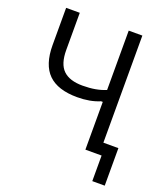

<svg xmlns="http://www.w3.org/2000/svg" viewBox="-152 -803 919 1058"><g transform="rotate(20 307.5 -274.0)"><path d="M514 150V0H419V-280H409Q381 -268 348 -262Q315 -256 277 -256Q163 -256 107.5 -310.5Q52 -365 52 -480V-698H132V-480Q132 -398 169.5 -362Q207 -326 283 -326Q324 -326 357.5 -332Q391 -338 419 -350V-698H499V-70H587V150Z"/></g></svg>

Font: IBM Plex Sans Condensed
Style: Regular
Weight: 400
Width: 3
Designer: Mike Abbink, Paul van der Laan, Pieter van Rosmalen
Foundry: Bold Monday
Version: Version 3.201